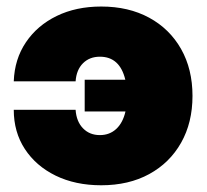

<svg xmlns="http://www.w3.org/2000/svg" viewBox="-20 -547 623 579"><path d="M285.2 11.7Q207.5 11.7 147.9 -17.3Q88.4 -46.4 54.9 -97.7Q21.5 -148.9 21.5 -215.8H208Q210.4 -180.7 230.2 -160.2Q250 -139.6 281.2 -139.6Q310.5 -139.6 330.6 -158.2Q350.6 -176.8 358.4 -210.9H235.4V-306.6H357.9Q341.3 -376 281.2 -376Q250 -376 230.2 -356.2Q210.4 -336.4 208 -301.8H21.5Q23.9 -368.7 58.1 -419.4Q92.3 -470.2 150.9 -498.8Q209.5 -527.3 285.2 -527.3Q367.7 -527.3 429.7 -493.7Q491.7 -460 526.1 -399.2Q560.5 -338.4 560.5 -257.8Q560.5 -177.2 526.1 -116.5Q491.7 -55.7 429.9 -22Q368.2 11.7 285.2 11.7Z"/></svg>

Font: Inter Display Black
Style: Regular
Weight: 900
Designer: Rasmus Andersson
Foundry: rsms
Version: Version 4.000;git-a52131595